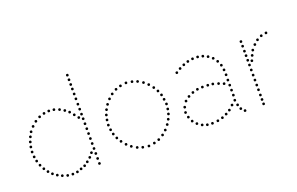

<svg xmlns="http://www.w3.org/2000/svg" viewBox="-89 -1087 2243 1449"><g transform="rotate(-20 1032.5 -362.0)"><path d="M366 -486Q356 -486 356 -496Q356 -506 366 -506Q376 -506 376 -496Q376 -486 366 -486ZM326 -500Q316 -500 316 -510Q316 -520 326 -520Q336 -520 336 -510Q336 -500 326 -500ZM286 -504Q276 -504 276 -514Q276 -524 286 -524Q296 -524 296 -514Q296 -504 286 -504ZM246 -499Q236 -499 236 -509Q236 -519 246 -519Q256 -519 256 -509Q256 -499 246 -499ZM206 -486Q196 -486 196 -496Q196 -506 206 -506Q216 -506 216 -496Q216 -486 206 -486ZM401 -466Q391 -466 391 -476Q391 -486 401 -486Q411 -486 411 -476Q411 -466 401 -466ZM168 -464Q158 -464 158 -474Q158 -484 168 -484Q178 -484 178 -474Q178 -464 168 -464ZM431 -442Q421 -442 421 -452Q421 -462 431 -462Q441 -462 441 -452Q441 -442 431 -442ZM135 -435Q125 -435 125 -445Q125 -455 135 -455Q145 -455 145 -445Q145 -435 135 -435ZM89 -368Q79 -368 79 -378Q79 -388 89 -388Q99 -388 99 -378Q99 -368 89 -368ZM75 -332Q65 -332 65 -342Q65 -352 75 -352Q85 -352 85 -342Q85 -332 75 -332ZM62 -256Q52 -256 52 -266Q52 -276 62 -276Q72 -276 72 -266Q72 -256 62 -256ZM64 -216Q54 -216 54 -226Q54 -236 64 -236Q74 -236 74 -226Q74 -216 64 -216ZM71 -180Q61 -180 61 -190Q61 -200 71 -200Q81 -200 81 -190Q81 -180 71 -180ZM84 -142Q74 -142 74 -152Q74 -162 84 -162Q94 -162 94 -152Q94 -142 84 -142ZM102 -107Q92 -107 92 -117Q92 -127 102 -127Q112 -127 112 -117Q112 -107 102 -107ZM457 -69Q447 -69 447 -79Q447 -89 457 -89Q467 -89 467 -79Q467 -69 457 -69ZM124 -76Q114 -76 114 -86Q114 -96 124 -96Q134 -96 134 -86Q134 -76 124 -76ZM399 -23Q389 -23 389 -33Q389 -43 399 -43Q409 -43 409 -33Q409 -23 399 -23ZM366 -10Q356 -10 356 -20Q356 -30 366 -30Q376 -30 376 -20Q376 -10 366 -10ZM215 -10Q205 -10 205 -20Q205 -30 215 -30Q225 -30 225 -20Q225 -10 215 -10ZM181 -27Q171 -27 171 -37Q171 -47 181 -47Q191 -47 191 -37Q191 -27 181 -27ZM510 -241Q500 -241 500 -251Q500 -261 510 -261Q520 -261 520 -251Q520 -241 510 -241ZM510 -201Q500 -201 500 -211Q500 -221 510 -221Q520 -221 520 -211Q520 -201 510 -201ZM510 -161Q500 -161 500 -171Q500 -181 510 -181Q520 -181 520 -171Q520 -161 510 -161ZM510 -121Q500 -121 500 -131Q500 -141 510 -141Q520 -141 520 -131Q520 -121 510 -121ZM510 -81Q500 -81 500 -91Q500 -101 510 -101Q520 -101 520 -91Q520 -81 510 -81ZM510 -41Q500 -41 500 -51Q500 -61 510 -61Q520 -61 520 -51Q520 -41 510 -41ZM510 -1Q500 -1 500 -11Q500 -21 510 -21Q520 -21 520 -11Q520 -1 510 -1ZM510 -559Q500 -559 500 -569Q500 -579 510 -579Q520 -579 520 -569Q520 -559 510 -559ZM510 -520Q500 -520 500 -530Q500 -540 510 -540Q520 -540 520 -530Q520 -520 510 -520ZM510 -477Q500 -477 500 -487Q500 -497 510 -497Q520 -497 520 -487Q520 -477 510 -477ZM510 -397Q500 -397 500 -407Q500 -417 510 -417Q520 -417 520 -407Q520 -397 510 -397ZM510 -360Q500 -360 500 -370Q500 -380 510 -380Q520 -380 520 -370Q520 -360 510 -360ZM510 -320Q500 -320 500 -330Q500 -340 510 -340Q520 -340 520 -330Q520 -320 510 -320ZM510 -280Q500 -280 500 -290Q500 -300 510 -300Q520 -300 520 -290Q520 -280 510 -280ZM510 -710Q500 -710 500 -720Q500 -730 510 -730Q520 -730 520 -720Q520 -710 510 -710ZM510 -673Q500 -673 500 -683Q500 -693 510 -693Q520 -693 520 -683Q520 -673 510 -673ZM510 -635Q500 -635 500 -645Q500 -655 510 -655Q520 -655 520 -645Q520 -635 510 -635ZM510 -599Q500 -599 500 -609Q500 -619 510 -619Q520 -619 520 -609Q520 -599 510 -599ZM510 -437Q500 -437 500 -447Q500 -457 510 -457Q520 -457 520 -447Q520 -437 510 -437ZM107 -402Q97 -402 97 -412Q97 -422 107 -422Q117 -422 117 -412Q117 -402 107 -402ZM66 -295Q56 -295 56 -305Q56 -315 66 -315Q76 -315 76 -305Q76 -295 66 -295ZM457 -411Q447 -411 447 -421Q447 -431 457 -431Q467 -431 467 -421Q467 -411 457 -411ZM482 -380Q472 -380 472 -390Q472 -400 482 -400Q492 -400 492 -390Q492 -380 482 -380ZM481 -98Q471 -98 471 -108Q471 -118 481 -118Q491 -118 491 -108Q491 -98 481 -98ZM294 6Q284 6 284 -4Q284 -14 294 -14Q304 -14 304 -4Q304 6 294 6ZM332 2Q322 2 322 -8Q322 -18 332 -18Q342 -18 342 -8Q342 2 332 2ZM428 -44Q418 -44 418 -54Q418 -64 428 -64Q438 -64 438 -54Q438 -44 428 -44ZM254 2Q244 2 244 -8Q244 -18 254 -18Q264 -18 264 -8Q264 2 254 2ZM150 -49Q140 -49 140 -59Q140 -69 150 -69Q160 -69 160 -59Q160 -49 150 -49Z M906 -504Q896 -504 896 -514Q896 -524 906 -524Q916 -524 916 -514Q916 -504 906 -504ZM952 -497Q942 -497 942 -507Q942 -517 952 -517Q962 -517 962 -507Q962 -497 952 -497ZM992 -484Q982 -484 982 -494Q982 -504 992 -504Q1002 -504 1002 -494Q1002 -484 992 -484ZM1031 -461Q1021 -461 1021 -471Q1021 -481 1031 -481Q1041 -481 1041 -471Q1041 -461 1031 -461ZM1063 -433Q1053 -433 1053 -443Q1053 -453 1063 -453Q1073 -453 1073 -443Q1073 -433 1063 -433ZM1112 -364Q1102 -364 1102 -374Q1102 -384 1112 -384Q1122 -384 1122 -374Q1122 -364 1112 -364ZM1127 -327Q1117 -327 1117 -337Q1117 -347 1127 -347Q1137 -347 1137 -337Q1137 -327 1127 -327ZM1139 -250Q1129 -250 1129 -260Q1129 -270 1139 -270Q1149 -270 1149 -260Q1149 -250 1139 -250ZM1091 -399Q1081 -399 1081 -409Q1081 -419 1091 -419Q1101 -419 1101 -409Q1101 -399 1091 -399ZM1134 -289Q1124 -289 1124 -299Q1124 -309 1134 -309Q1144 -309 1144 -299Q1144 -289 1134 -289ZM859 -497Q849 -497 849 -507Q849 -517 859 -517Q869 -517 869 -507Q869 -497 859 -497ZM819 -484Q809 -484 809 -494Q809 -504 819 -504Q829 -504 829 -494Q829 -484 819 -484ZM780 -461Q770 -461 770 -471Q770 -481 780 -481Q790 -481 790 -471Q790 -461 780 -461ZM748 -433Q738 -433 738 -443Q738 -453 748 -453Q758 -453 758 -443Q758 -433 748 -433ZM699 -364Q689 -364 689 -374Q689 -384 699 -384Q709 -384 709 -374Q709 -364 699 -364ZM684 -327Q674 -327 674 -337Q674 -347 684 -347Q694 -347 694 -337Q694 -327 684 -327ZM672 -250Q662 -250 662 -260Q662 -270 672 -270Q682 -270 682 -260Q682 -250 672 -250ZM720 -399Q710 -399 710 -409Q710 -419 720 -419Q730 -419 730 -409Q730 -399 720 -399ZM676 -290Q666 -290 666 -300Q666 -310 676 -310Q686 -310 686 -300Q686 -290 676 -290ZM906 -17Q916 -17 916 -7Q916 3 906 3Q896 3 896 -7Q896 -17 906 -17ZM952 -24Q962 -24 962 -14Q962 -4 952 -4Q942 -4 942 -14Q942 -24 952 -24ZM992 -37Q1002 -37 1002 -27Q1002 -17 992 -17Q982 -17 982 -27Q982 -37 992 -37ZM1031 -60Q1041 -60 1041 -50Q1041 -40 1031 -40Q1021 -40 1021 -50Q1021 -60 1031 -60ZM1063 -88Q1073 -88 1073 -78Q1073 -68 1063 -68Q1053 -68 1053 -78Q1053 -88 1063 -88ZM1112 -157Q1122 -157 1122 -147Q1122 -137 1112 -137Q1102 -137 1102 -147Q1102 -157 1112 -157ZM1127 -194Q1137 -194 1137 -184Q1137 -174 1127 -174Q1117 -174 1117 -184Q1117 -194 1127 -194ZM1091 -122Q1101 -122 1101 -112Q1101 -102 1091 -102Q1081 -102 1081 -112Q1081 -122 1091 -122ZM1135 -231Q1145 -231 1145 -221Q1145 -211 1135 -211Q1125 -211 1125 -221Q1125 -231 1135 -231ZM859 -24Q869 -24 869 -14Q869 -4 859 -4Q849 -4 849 -14Q849 -24 859 -24ZM819 -37Q829 -37 829 -27Q829 -17 819 -17Q809 -17 809 -27Q809 -37 819 -37ZM780 -60Q790 -60 790 -50Q790 -40 780 -40Q770 -40 770 -50Q770 -60 780 -60ZM748 -88Q758 -88 758 -78Q758 -68 748 -68Q738 -68 738 -78Q738 -88 748 -88ZM699 -157Q709 -157 709 -147Q709 -137 699 -137Q689 -137 689 -147Q689 -157 699 -157ZM684 -194Q694 -194 694 -184Q694 -174 684 -174Q674 -174 674 -184Q674 -194 684 -194ZM720 -122Q730 -122 730 -112Q730 -102 720 -102Q710 -102 710 -112Q710 -122 720 -122ZM676 -231Q686 -231 686 -221Q686 -211 676 -211Q666 -211 666 -221Q666 -231 676 -231Z M1400 -496Q1390 -496 1390 -506Q1390 -516 1400 -516Q1410 -516 1410 -506Q1410 -496 1400 -496ZM1440 -503Q1430 -503 1430 -513Q1430 -523 1440 -523Q1450 -523 1450 -513Q1450 -503 1440 -503ZM1481 -503Q1471 -503 1471 -513Q1471 -523 1481 -523Q1491 -523 1491 -513Q1491 -503 1481 -503ZM1520 -495Q1510 -495 1510 -505Q1510 -515 1520 -515Q1530 -515 1530 -505Q1530 -495 1520 -495ZM1327 -466Q1317 -466 1317 -476Q1317 -486 1327 -486Q1337 -486 1337 -476Q1337 -466 1327 -466ZM1556 -478Q1546 -478 1546 -488Q1546 -498 1556 -498Q1566 -498 1566 -488Q1566 -478 1556 -478ZM1588 -453Q1578 -453 1578 -463Q1578 -473 1588 -473Q1598 -473 1598 -463Q1598 -453 1588 -453ZM1612 -420Q1602 -420 1602 -430Q1602 -440 1612 -440Q1622 -440 1622 -430Q1622 -420 1612 -420ZM1628 -383Q1618 -383 1618 -393Q1618 -403 1628 -403Q1638 -403 1638 -393Q1638 -383 1628 -383ZM1635 -343Q1625 -343 1625 -353Q1625 -363 1635 -363Q1645 -363 1645 -353Q1645 -343 1635 -343ZM1637 -303Q1627 -303 1627 -313Q1627 -323 1637 -323Q1647 -323 1647 -313Q1647 -303 1637 -303ZM1356 -263Q1346 -263 1346 -273Q1346 -283 1356 -283Q1366 -283 1366 -273Q1366 -263 1356 -263ZM1396 -274Q1386 -274 1386 -284Q1386 -294 1396 -294Q1406 -294 1406 -284Q1406 -274 1396 -274ZM1561 -260Q1551 -260 1551 -270Q1551 -280 1561 -280Q1571 -280 1571 -270Q1571 -260 1561 -260ZM1600 -245Q1590 -245 1590 -255Q1590 -265 1600 -265Q1610 -265 1610 -255Q1610 -245 1600 -245ZM1636 -261Q1626 -261 1626 -271Q1626 -281 1636 -281Q1646 -281 1646 -271Q1646 -261 1636 -261ZM1285 -220Q1275 -220 1275 -230Q1275 -240 1285 -240Q1295 -240 1295 -230Q1295 -220 1285 -220ZM1636 -220Q1626 -220 1626 -230Q1626 -240 1636 -240Q1646 -240 1646 -230Q1646 -220 1636 -220ZM1260 -180Q1250 -180 1250 -190Q1250 -200 1260 -200Q1270 -200 1270 -190Q1270 -180 1260 -180ZM1636 -180Q1626 -180 1626 -190Q1626 -200 1636 -200Q1646 -200 1646 -190Q1646 -180 1636 -180ZM1636 -140Q1626 -140 1626 -150Q1626 -160 1636 -160Q1646 -160 1646 -150Q1646 -140 1636 -140ZM1260 -100Q1250 -100 1250 -110Q1250 -120 1260 -120Q1270 -120 1270 -110Q1270 -100 1260 -100ZM1633 -100Q1623 -100 1623 -110Q1623 -120 1633 -120Q1643 -120 1643 -110Q1643 -100 1633 -100ZM1277 -62Q1267 -62 1267 -72Q1267 -82 1277 -82Q1287 -82 1287 -72Q1287 -62 1277 -62ZM1601 -73Q1591 -73 1591 -83Q1591 -93 1601 -93Q1611 -93 1611 -83Q1611 -73 1601 -73ZM1641 -60Q1631 -60 1631 -70Q1631 -80 1641 -80Q1651 -80 1651 -70Q1651 -60 1641 -60ZM1304 -32Q1294 -32 1294 -42Q1294 -52 1304 -52Q1314 -52 1314 -42Q1314 -32 1304 -32ZM1536 -24Q1526 -24 1526 -34Q1526 -44 1536 -44Q1546 -44 1546 -34Q1546 -24 1536 -24ZM1569 -44Q1559 -44 1559 -54Q1559 -64 1569 -64Q1579 -64 1579 -54Q1579 -44 1569 -44ZM1654 -25Q1644 -25 1644 -35Q1644 -45 1654 -45Q1664 -45 1664 -35Q1664 -25 1654 -25ZM1363 -483Q1353 -483 1353 -493Q1353 -503 1363 -503Q1373 -503 1373 -493Q1373 -483 1363 -483ZM1293 -445Q1283 -445 1283 -455Q1283 -465 1293 -465Q1303 -465 1303 -455Q1303 -445 1293 -445ZM1679 0Q1669 0 1669 -10Q1669 -20 1679 -20Q1689 -20 1689 -10Q1689 0 1679 0ZM1252 -140Q1242 -140 1242 -150Q1242 -160 1252 -160Q1262 -160 1262 -150Q1262 -140 1252 -140ZM1519 -272Q1509 -272 1509 -282Q1509 -292 1519 -292Q1529 -292 1529 -282Q1529 -272 1519 -272ZM1480 -276Q1470 -276 1470 -286Q1470 -296 1480 -296Q1490 -296 1490 -286Q1490 -276 1480 -276ZM1437 -277Q1427 -277 1427 -287Q1427 -297 1437 -297Q1447 -297 1447 -287Q1447 -277 1437 -277ZM1318 -245Q1308 -245 1308 -255Q1308 -265 1318 -265Q1328 -265 1328 -255Q1328 -245 1318 -245ZM1338 -9Q1328 -9 1328 -19Q1328 -29 1338 -29Q1348 -29 1348 -19Q1348 -9 1338 -9ZM1375 3Q1365 3 1365 -7Q1365 -17 1375 -17Q1385 -17 1385 -7Q1385 3 1375 3ZM1415 6Q1405 6 1405 -4Q1405 -14 1415 -14Q1425 -14 1425 -4Q1425 6 1415 6ZM1460 2Q1450 2 1450 -8Q1450 -18 1460 -18Q1470 -18 1470 -8Q1470 2 1460 2ZM1500 -8Q1490 -8 1490 -18Q1490 -28 1500 -28Q1510 -28 1510 -18Q1510 -8 1500 -8Z M1828 -231Q1818 -231 1818 -241Q1818 -251 1828 -251Q1838 -251 1838 -241Q1838 -231 1828 -231ZM1828 -191Q1818 -191 1818 -201Q1818 -211 1828 -211Q1838 -211 1838 -201Q1838 -191 1828 -191ZM1828 -151Q1818 -151 1818 -161Q1818 -171 1828 -171Q1838 -171 1838 -161Q1838 -151 1828 -151ZM1828 -113Q1818 -113 1818 -123Q1818 -133 1828 -133Q1838 -133 1838 -123Q1838 -113 1828 -113ZM1828 -71Q1818 -71 1818 -81Q1818 -91 1828 -91Q1838 -91 1838 -81Q1838 -71 1828 -71ZM1828 -35Q1818 -35 1818 -45Q1818 -55 1828 -55Q1838 -55 1838 -45Q1838 -35 1828 -35ZM1828 0Q1818 0 1818 -10Q1818 -20 1828 -20Q1838 -20 1838 -10Q1838 0 1828 0ZM1828 -500Q1818 -500 1818 -510Q1818 -520 1828 -520Q1838 -520 1838 -510Q1838 -500 1828 -500ZM1828 -387Q1818 -387 1818 -397Q1818 -407 1828 -407Q1838 -407 1838 -397Q1838 -387 1828 -387ZM1828 -350Q1818 -350 1818 -360Q1818 -370 1828 -370Q1838 -370 1838 -360Q1838 -350 1828 -350ZM1828 -312Q1818 -312 1818 -322Q1818 -332 1828 -332Q1838 -332 1838 -322Q1838 -312 1828 -312ZM1828 -272Q1818 -272 1818 -282Q1818 -292 1828 -292Q1838 -292 1838 -282Q1838 -272 1828 -272ZM1828 -423Q1818 -423 1818 -433Q1818 -443 1828 -443Q1838 -443 1838 -433Q1838 -423 1828 -423ZM1828 -463Q1818 -463 1818 -473Q1818 -483 1828 -483Q1838 -483 1838 -473Q1838 -463 1828 -463ZM2028 -497Q2018 -497 2018 -507Q2018 -517 2028 -517Q2038 -517 2038 -507Q2038 -497 2028 -497ZM1987 -489Q1977 -489 1977 -499Q1977 -509 1987 -509Q1997 -509 1997 -499Q1997 -489 1987 -489ZM1950 -470Q1940 -470 1940 -480Q1940 -490 1950 -490Q1960 -490 1960 -480Q1960 -470 1950 -470ZM1919 -443Q1909 -443 1909 -453Q1909 -463 1919 -463Q1929 -463 1929 -453Q1929 -443 1919 -443ZM1890 -409Q1880 -409 1880 -419Q1880 -429 1890 -429Q1900 -429 1900 -419Q1900 -409 1890 -409ZM1872 -373Q1862 -373 1862 -383Q1862 -393 1872 -393Q1882 -393 1882 -383Q1882 -373 1872 -373ZM1856 -336Q1846 -336 1846 -346Q1846 -356 1856 -356Q1866 -356 1866 -346Q1866 -336 1856 -336Z"/></g></svg>

Font: Raleway Dots 
Style: Regular
Weight: 400
Version: Version 1.000